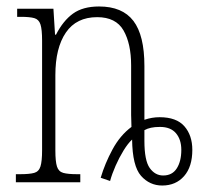

<svg xmlns="http://www.w3.org/2000/svg" viewBox="-20 -563 632 593"><path d="M291 -14Q304 -58 327.5 -101.5Q351 -145 386 -171Q386 -181 385.5 -190.5Q385 -200 385 -208V-361Q385 -428 361.5 -469Q338 -510 280 -510Q216 -510 183.5 -462.5Q151 -415 151 -331V-98Q151 -64 156 -48.5Q161 -33 175.5 -29Q190 -25 218 -25H228V0H29V-25H42Q71 -25 85.5 -29Q100 -33 105 -49Q110 -65 110 -99V-438Q110 -472 105 -487.5Q100 -503 86 -507Q72 -511 44 -511H33V-536H145L150 -456H153Q175 -499 205.5 -521Q236 -543 286 -543Q358 -543 392 -498.5Q426 -454 426 -359V-193Q449 -201 473 -201Q525 -201 549.5 -173Q574 -145 574 -100Q574 -48 548.5 -19Q523 10 481 10Q442 10 415.5 -20Q389 -50 388 -132Q375 -120 361.5 -98Q348 -76 337 -51Q326 -26 320 -4ZM484 -21Q512 -21 526 -43Q540 -65 540 -100Q540 -132 523.5 -151.5Q507 -171 474 -171Q458 -171 446.5 -168.5Q435 -166 426 -161V-128Q426 -67 442.5 -44Q459 -21 484 -21Z"/></svg>

Font: Noto Serif Condensed ExtraLight
Style: Regular
Weight: 200
Width: 3
Designer: Monotype Design Team
Foundry: Monotype Imaging Inc.
Version: Version 2.013; ttfautohint (v1.8.4.7-5d5b)